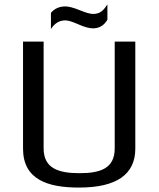

<svg xmlns="http://www.w3.org/2000/svg" viewBox="-20 -837 716 867"><path d="M339 -55C245 -55 177 -76 177 -167V-649H84V-166C84 -25 197 10 337 10C506 10 591 -49 591 -166V-649H498V-167C498 -76 433 -55 339 -55ZM400 -774C387 -774 367 -780 340 -791C313 -802 291 -808 275 -808C248 -808 226 -798 210 -779V-706C227 -732 248 -745 275 -745C288 -745 307 -739 334 -727C361 -715 383 -709 400 -709C428 -709 450 -722 465 -748V-817C449 -793 435 -774 400 -774Z"/></svg>

Font: Gamestation Text
Style: Bold
Weight: 400
Designer: Jonas Hecksher
Foundry: Jonas Hecksher, Playtypeª, e-types AS
Version: Version 1.003